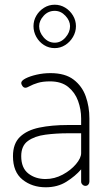

<svg xmlns="http://www.w3.org/2000/svg" viewBox="-20 -788 463 814"><path d="M174 6Q116 6 75.5 -26.5Q35 -59 35 -126Q35 -179 64.5 -207.5Q94 -236 146.5 -247Q199 -258 268 -258H324V-286Q324 -324 311 -360Q298 -396 269 -419.5Q240 -443 192 -443Q161 -443 140 -436.5Q119 -430 106.5 -423Q94 -416 88 -416Q80 -416 75 -423.5Q70 -431 70 -436Q70 -446 88.5 -455.5Q107 -465 135.5 -471.5Q164 -478 194 -478Q256 -478 292 -450.5Q328 -423 343.5 -379.5Q359 -336 359 -286V-18Q359 -11 354.5 -5.5Q350 0 342 0Q335 0 329.5 -5.5Q324 -11 324 -18V-70Q299 -41 261.5 -17.5Q224 6 174 6ZM173 -29Q211 -29 245.5 -47.5Q280 -66 302 -92Q324 -118 324 -139V-223H269Q218 -223 172.5 -217Q127 -211 98.5 -190.5Q70 -170 70 -126Q70 -76 100 -52.5Q130 -29 173 -29ZM212 -584Q187 -584 166.5 -597Q146 -610 134 -631.5Q122 -653 122 -677Q122 -701 134 -721.5Q146 -742 166.5 -755Q187 -768 212 -768Q236 -768 256.5 -755.5Q277 -743 289.5 -722Q302 -701 302 -677Q302 -653 289.5 -631.5Q277 -610 256.5 -597Q236 -584 212 -584ZM212 -607Q238 -607 257.5 -629Q277 -651 277 -677Q277 -700 257.5 -721Q238 -742 212 -742Q184 -742 165 -721Q146 -700 146 -677Q146 -651 165.5 -629Q185 -607 212 -607Z"/></svg>

Font: Dosis ExtraLight ExtraLight
Style: Regular
Weight: 250
Version: Version 3.001; ttfautohint (v1.8.2)